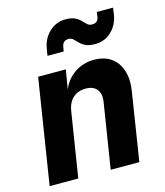

<svg xmlns="http://www.w3.org/2000/svg" viewBox="-117 -884 834 972"><g transform="rotate(-15 300.0 -397.5)"><path d="M22 0 109 -550H254L237 -448Q257 -499 302 -529.5Q347 -560 404 -560Q484 -560 523.5 -504Q563 -448 548 -355L492 0H342L396 -340Q403 -383 384 -406.5Q365 -430 325 -430Q285 -430 259 -406.5Q233 -383 226 -340L172 0ZM432 -635Q400 -635 381.5 -644Q363 -653 352 -665Q341 -677 331 -686Q321 -695 306 -695Q276 -695 271 -662L267 -640H182L188 -675Q196 -727 232 -761Q268 -795 317 -795Q349 -795 367 -786Q385 -777 396 -765Q407 -753 417 -744Q427 -735 442 -735Q472 -735 477 -763L481 -790H566L561 -755Q553 -703 517.5 -669Q482 -635 432 -635Z"/></g></svg>

Font: JetBrains Mono NL ExtraBold
Style: Italic
Weight: 800
Italic angle: -9°
Monospace: yes
Designer: Philipp Nurullin, Konstantin Bulenkov
Foundry: JetBrains
Version: Version 2.305; ttfautohint (v1.8.4.7-5d5b)